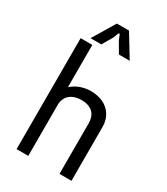

<svg xmlns="http://www.w3.org/2000/svg" viewBox="-225 -1027 976 1124"><g transform="rotate(30 263.5 -465.0)"><path d="M80 0H159V-345C159 -400 198 -439 266 -439C340 -439 370 -398 370 -342V0H451V-363C451 -452 388 -512 288 -512C226 -512 183 -486 159 -464V-750H80ZM130 -779H203L245 -851L256 -881C259 -889 265 -889 268 -881L280 -851L322 -779H395L303 -930H221Z"/></g></svg>

Font: Finlandica
Style: Regular
Weight: 400
Designer: Niklas Ekholm, Juho Hiilivirta, Jaakko Suomalainen
Foundry: Helsinki Type Studio
Version: Version 2.000;Glyphs 3.2 (3202)